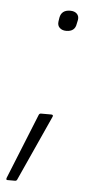

<svg xmlns="http://www.w3.org/2000/svg" viewBox="-75 -487 325 658"><g transform="rotate(5 87.5 -157.5)"><path d="M132 -386Q118 -386 109.5 -394Q101 -402 103 -416L105 -429Q110 -456 140 -456Q155 -456 163 -448Q171 -440 169 -427L166 -413Q162 -386 132 -386ZM-24 141Q-30 141 -27 133L63 -90Q65 -96 71 -96H106Q110 -96 111.5 -94Q113 -92 111 -88L9 137Q7 141 2 141Z"/></g></svg>

Font: Sofia Sans Semi Condensed ExtraLight
Style: Italic
Weight: 250
Italic angle: -9°
Version: Version 4.100